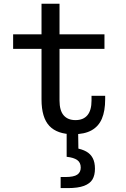

<svg xmlns="http://www.w3.org/2000/svg" viewBox="-20 -694 660 1009"><path d="M198.2 -674.3H292.8V-165.7Q292.8 -113.2 314.5 -88Q336.2 -62.8 376.7 -62.8Q418.2 -62.8 439.6 -88.7Q461 -114.5 461 -165.5V-190.5H532.7V-172.2Q532.7 -110.7 515.4 -70.2Q498.2 -29.8 461.2 -9.2Q424.2 11.5 365 11.5Q280.7 11.5 239.4 -32.3Q198.2 -76.2 198.2 -171.5ZM529 -513.7V-437.2H49V-513.7H225.2H239.7ZM479 192.7Q479 226.7 466 248.8Q453 270.8 421.5 282.7Q390 294.5 335.7 294.5H298.7V236.3H323.2Q367.7 236.3 386 223.8Q404.3 211.3 404.3 186.7Q404.3 160 385.6 146.9Q366.8 133.8 330.3 130V-24H390.3L392.3 110L376.8 84Q410.8 89.7 433.2 102.2Q455.7 114.7 467.3 136.8Q479 158.8 479 192.7Z"/></svg>

Font: Monaspace Neon Var
Style: Regular
Weight: 400
Designer: Riley Cran and the Lettermatic Team
Version: Version 1.000 (Monaspace Neon Var)